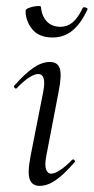

<svg xmlns="http://www.w3.org/2000/svg" viewBox="-20 -597 306 626"><path d="M109.2 9Q85 9 77 -12Q69 -33 79.8 -89L120.8 -297Q132.4 -355.6 104.2 -355.6Q92.6 -355.6 74.5 -344Q56.4 -332.4 35.2 -310Q32 -306 27.6 -310.5Q23.2 -315 27 -318.2Q61.4 -357.2 89.2 -376.1Q117 -395 142.6 -395Q168.2 -395 175 -373.3Q181.8 -351.6 171.4 -299.4L131 -89Q125.2 -58.6 130.2 -44.7Q135.2 -30.8 147.2 -30.8Q158.2 -30.8 176 -42.4Q193.8 -54 214.6 -75.4Q218.6 -79.4 222.6 -75Q226.6 -70.6 222.6 -67.4Q190 -29.6 162.6 -10.3Q135.2 9 109.2 9ZM151.8 -474.8Q107 -474.8 85.2 -501.6Q63.4 -528.4 63.4 -561.4Q63.4 -566.4 71.1 -569.9Q78.8 -573.4 88.5 -575.4Q98.2 -577.4 105.9 -577.4Q113.6 -577.4 113.6 -574.4Q115.8 -545.4 132.3 -527.5Q148.8 -509.6 177.4 -509.6Q199.4 -509.6 216.7 -523.9Q234 -538.2 249.4 -570.4Q252.6 -575.4 259.6 -572.4Q266.6 -569.4 265.6 -567.4Q245.8 -522.8 217.9 -498.8Q190 -474.8 151.8 -474.8Z"/></svg>

Font: Cormorant Garamond Light
Style: Italic
Weight: 300
Italic angle: -10°
Designer: Christian Thalmann (Catharsis Fonts)
Foundry: Catharsis Fonts
Version: Version 4.001